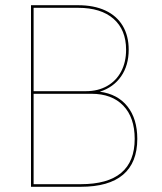

<svg xmlns="http://www.w3.org/2000/svg" viewBox="-20 -717 620 737"><path d="M99 -697H280Q340.5 -697 384.2 -676.8Q428 -656.5 451 -618Q474 -579.5 474 -526Q474 -466 444.8 -423.8Q415.5 -381.5 363 -365Q431.5 -356 469.2 -308.5Q507 -261 507 -184Q507 -92.5 452.2 -46.2Q397.5 0 290 0H99ZM290 -10Q497 -10 497 -184Q497 -266 453.2 -311.5Q409.5 -357 331 -357H109V-10ZM310 -367Q356 -367 391 -386.8Q426 -406.5 445 -442.5Q464 -478.5 464 -526Q464 -602.5 415.8 -644.8Q367.5 -687 280 -687H109V-367Z"/></svg>

Font: HK Grotesk Thin
Style: Regular
Weight: 100
Designer: Alfredo Marco Pradil
Foundry: Hanken Design Co.
Version: Version 3.001